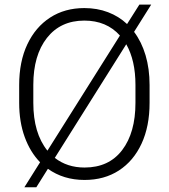

<svg xmlns="http://www.w3.org/2000/svg" viewBox="-20 -755 717 816"><path d="M615.7 -393.6V-317.9Q615.7 -217.8 581.5 -144.3Q547.4 -70.8 485.4 -30.5Q423.3 9.8 339.4 9.8Q250 9.8 183.6 -37.6L134.3 41H83.5L150.4 -65.4Q108.4 -108.4 85 -172.6Q61.5 -236.8 61.5 -317.9V-393.6Q61.5 -493.2 96.2 -566.7Q130.9 -640.1 193.1 -680.4Q255.4 -720.7 338.4 -720.7Q393.1 -720.7 439.2 -703.1Q485.4 -685.5 520 -652.8L572.3 -735.4H622.6L549.8 -619.6Q581.5 -577.6 598.6 -520.3Q615.7 -462.9 615.7 -393.6ZM121.6 -317.9Q121.6 -189 181.6 -114.7L489.7 -604Q432.6 -667.5 338.4 -667.5Q237.3 -667.5 179.4 -593.8Q121.6 -520 121.6 -394.5ZM555.7 -317.9V-394.5Q555.7 -498 516.6 -566.9L212.9 -84Q265.6 -43 339.4 -43Q442.9 -43 499.3 -117.2Q555.7 -191.4 555.7 -317.9Z"/></svg>

Font: Vazirmatn UI ExtraLight
Style: Regular
Weight: 200
Designer: Saber Rastikerdar
Foundry: Saber Rastikerdar
Version: Version 33.003